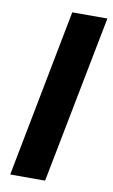

<svg xmlns="http://www.w3.org/2000/svg" viewBox="-81 -732 456 775"><g transform="rotate(10 147.5 -344.0)"><path d="M18 0 151 -688H295L161 0Z"/></g></svg>

Font: Libra Sans Modern
Style: Bold Italic
Weight: 700
Italic angle: -12°
Foundry: Stefan Peev, Context Ltd
Version: Version 1.000